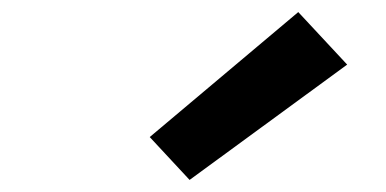

<svg xmlns="http://www.w3.org/2000/svg" viewBox="-20 -843 640 318"><path d="M294 -545 228 -616 474 -823 555 -736Z"/></svg>

Font: Iosevka Slab Extended
Style: Bold Italic
Weight: 700
Width: 7
Italic angle: -9°
Monospace: yes
Designer: Belleve Invis
Foundry: Belleve Invis
Version: Version 11.1.0; ttfautohint (v1.8.3)